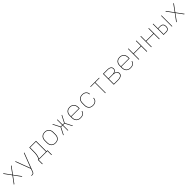

<svg xmlns="http://www.w3.org/2000/svg" viewBox="939 -3417 6522 6522"><g transform="rotate(-45 4200.0 -156.5)"><path d="M96 0 288 -260 96 -520H122L300 -276L478 -520H504L312 -260L504 0H478L300 -244L122 0Z M734 215V196H775Q788 196 800.5 192.5Q813 189 822.5 180Q832 171 837 159Q842 147 847 135V134Q848 134 848 133.5Q848 133 848 133L887 30L679 -520H701L898 2L1099 -520H1121L867 140Q861 155 854 170Q847 185 835 196Q823 207 807 211Q791 215 775 215Z M1290 192H1269V-19H1299Q1317 -54 1329.5 -91.5Q1342 -129 1349 -168Q1356 -207 1357.5 -246.5Q1359 -286 1359 -325V-520H1681V-19H1731V192H1710V0H1290ZM1660 -19V-501H1380V-325Q1380 -286 1378.5 -246.5Q1377 -207 1370.5 -168Q1364 -129 1352 -91.5Q1340 -54 1322 -19Z M2100 8Q2071 8 2042.5 2.5Q2014 -3 1989 -16.5Q1964 -30 1944.5 -51.5Q1925 -73 1912.5 -98.5Q1900 -124 1895.5 -152.5Q1891 -181 1891 -210V-310Q1891 -339 1895.5 -367.5Q1900 -396 1912.5 -421.5Q1925 -447 1944.5 -468.5Q1964 -490 1989 -503.5Q2014 -517 2042.5 -522.5Q2071 -528 2100 -528Q2129 -528 2157.5 -522.5Q2186 -517 2211 -503.5Q2236 -490 2255.5 -468.5Q2275 -447 2287.5 -421.5Q2300 -396 2304.5 -367.5Q2309 -339 2309 -310V-210Q2309 -181 2304.5 -152.5Q2300 -124 2287.5 -98.5Q2275 -73 2255.5 -51.5Q2236 -30 2211 -16.5Q2186 -3 2157.5 2.5Q2129 8 2100 8ZM2100 -11Q2126 -11 2152 -16Q2178 -21 2200.5 -33.5Q2223 -46 2240.5 -65.5Q2258 -85 2269 -108.5Q2280 -132 2284 -158Q2288 -184 2288 -210V-310Q2288 -336 2284 -362Q2280 -388 2269 -411.5Q2258 -435 2240.5 -454.5Q2223 -474 2200.5 -486.5Q2178 -499 2152 -504Q2126 -509 2100 -509Q2074 -509 2048 -504Q2022 -499 1999.5 -486.5Q1977 -474 1959.5 -454.5Q1942 -435 1931 -411.5Q1920 -388 1916 -362Q1912 -336 1912 -310V-210Q1912 -184 1916 -158Q1920 -132 1931 -108.5Q1942 -85 1959.5 -65.5Q1977 -46 1999.5 -33.5Q2022 -21 2048 -16Q2074 -11 2100 -11Z M2933 0H2911L2782 -251H2710V0H2690V-251H2618L2489 0H2467L2600 -260L2467 -520H2489L2618 -269H2690V-520H2710V-269H2782L2911 -520H2933L2800 -260Z M3301 8Q3273 8 3244.5 2.5Q3216 -3 3190.5 -16.5Q3165 -30 3145 -51Q3125 -72 3112.5 -98Q3100 -124 3095.5 -152.5Q3091 -181 3091 -210V-310Q3091 -339 3095.5 -367.5Q3100 -396 3112.5 -421.5Q3125 -447 3144.5 -468.5Q3164 -490 3189 -503.5Q3214 -517 3242.5 -522.5Q3271 -528 3300 -528Q3329 -528 3357.5 -522.5Q3386 -517 3411 -503.5Q3436 -490 3455.5 -468.5Q3475 -447 3487.5 -421.5Q3500 -396 3504.5 -367.5Q3509 -339 3509 -310V-251H3112V-210Q3112 -184 3116 -158Q3120 -132 3131 -108.5Q3142 -85 3160 -65.5Q3178 -46 3201 -33.5Q3224 -21 3249.5 -16Q3275 -11 3301 -11Q3322 -11 3342.5 -13Q3363 -15 3382.5 -20.5Q3402 -26 3420.5 -35.5Q3439 -45 3453.5 -59.5Q3468 -74 3476.5 -93Q3485 -112 3486 -133H3507Q3506 -110 3496.5 -88.5Q3487 -67 3471.5 -50Q3456 -33 3435.5 -21.5Q3415 -10 3393 -3.5Q3371 3 3347.5 5.5Q3324 8 3301 8ZM3112 -269H3488V-310Q3488 -336 3484 -362Q3480 -388 3469 -411.5Q3458 -435 3440.5 -454.5Q3423 -474 3400.5 -486.5Q3378 -499 3352 -504Q3326 -509 3300 -509Q3274 -509 3248 -504Q3222 -499 3199.5 -486.5Q3177 -474 3159.5 -454.5Q3142 -435 3131 -411.5Q3120 -388 3116 -362Q3112 -336 3112 -310Z M3898 8Q3869 8 3841 2.5Q3813 -3 3788 -16.5Q3763 -30 3743.5 -51.5Q3724 -73 3712 -99Q3700 -125 3695.5 -153.5Q3691 -182 3691 -210V-310Q3691 -338 3695.5 -366.5Q3700 -395 3712 -421Q3724 -447 3743.5 -468.5Q3763 -490 3788 -503.5Q3813 -517 3841 -522.5Q3869 -528 3898 -528Q3923 -528 3948.5 -524.5Q3974 -521 3997.5 -511Q4021 -501 4041 -485Q4061 -469 4075 -447.5Q4089 -426 4096 -401Q4103 -376 4103 -351H4082Q4082 -374 4076 -396Q4070 -418 4057.5 -437.5Q4045 -457 4026.5 -471Q4008 -485 3987 -494Q3966 -503 3943 -506Q3920 -509 3898 -509Q3872 -509 3846.5 -504Q3821 -499 3798.5 -486.5Q3776 -474 3758.5 -454Q3741 -434 3730.5 -410.5Q3720 -387 3716 -361.5Q3712 -336 3712 -310V-210Q3712 -184 3716 -158.5Q3720 -133 3730.5 -109.5Q3741 -86 3758.5 -66Q3776 -46 3798.5 -33.5Q3821 -21 3846.5 -16Q3872 -11 3898 -11Q3920 -11 3943 -14Q3966 -17 3987 -26Q4008 -35 4026.5 -49Q4045 -63 4057.5 -82.5Q4070 -102 4076 -124Q4082 -146 4082 -169H4103Q4103 -144 4096 -119Q4089 -94 4075 -72.5Q4061 -51 4041 -35Q4021 -19 3997.5 -9Q3974 1 3948.5 4.5Q3923 8 3898 8Z M4490 0V-501H4287V-520H4713V-501H4510V0Z M4899 0V-520H5106Q5127 -520 5148 -518Q5169 -516 5189.5 -510Q5210 -504 5228.5 -494Q5247 -484 5261 -468Q5275 -452 5282 -432Q5289 -412 5289 -391Q5289 -369 5281.5 -348Q5274 -327 5259.5 -311.5Q5245 -296 5225.5 -286.5Q5206 -277 5185 -271Q5210 -266 5234 -256Q5258 -246 5277 -229.5Q5296 -213 5306.5 -189Q5317 -165 5317 -140Q5317 -116 5308.5 -93.5Q5300 -71 5283 -54Q5266 -37 5244.5 -26.5Q5223 -16 5200 -10Q5177 -4 5153.5 -2Q5130 0 5106 0ZM4920 -279H5106Q5125 -279 5143 -281Q5161 -283 5179 -288Q5197 -293 5213.5 -301.5Q5230 -310 5243 -323Q5256 -336 5262 -354Q5268 -372 5268 -390Q5268 -409 5262 -426.5Q5256 -444 5243 -457.5Q5230 -471 5213.5 -479.5Q5197 -488 5179 -493Q5161 -498 5143 -499.5Q5125 -501 5106 -501H4920ZM5106 -19Q5127 -19 5148 -20.5Q5169 -22 5189.5 -27.5Q5210 -33 5229.5 -41.5Q5249 -50 5264.5 -64.5Q5280 -79 5288 -99Q5296 -119 5296 -140Q5296 -161 5288 -181Q5280 -201 5264.5 -215Q5249 -229 5229.5 -238Q5210 -247 5189.5 -252Q5169 -257 5148 -259Q5127 -261 5106 -261H4920V-19Z M5701 8Q5673 8 5644.5 2.5Q5616 -3 5590.5 -16.5Q5565 -30 5545 -51Q5525 -72 5512.5 -98Q5500 -124 5495.5 -152.5Q5491 -181 5491 -210V-310Q5491 -339 5495.5 -367.5Q5500 -396 5512.5 -421.5Q5525 -447 5544.5 -468.5Q5564 -490 5589 -503.5Q5614 -517 5642.5 -522.5Q5671 -528 5700 -528Q5729 -528 5757.5 -522.5Q5786 -517 5811 -503.5Q5836 -490 5855.5 -468.5Q5875 -447 5887.5 -421.5Q5900 -396 5904.5 -367.5Q5909 -339 5909 -310V-251H5512V-210Q5512 -184 5516 -158Q5520 -132 5531 -108.5Q5542 -85 5560 -65.5Q5578 -46 5601 -33.5Q5624 -21 5649.5 -16Q5675 -11 5701 -11Q5722 -11 5742.5 -13Q5763 -15 5782.5 -20.5Q5802 -26 5820.5 -35.5Q5839 -45 5853.5 -59.5Q5868 -74 5876.5 -93Q5885 -112 5886 -133H5907Q5906 -110 5896.5 -88.5Q5887 -67 5871.5 -50Q5856 -33 5835.5 -21.5Q5815 -10 5793 -3.5Q5771 3 5747.5 5.5Q5724 8 5701 8ZM5512 -269H5888V-310Q5888 -336 5884 -362Q5880 -388 5869 -411.5Q5858 -435 5840.5 -454.5Q5823 -474 5800.5 -486.5Q5778 -499 5752 -504Q5726 -509 5700 -509Q5674 -509 5648 -504Q5622 -499 5599.5 -486.5Q5577 -474 5559.5 -454.5Q5542 -435 5531 -411.5Q5520 -388 5516 -362Q5512 -336 5512 -310Z M6099 0V-520H6120V-281H6480V-520H6501V0H6480V-262H6120V0Z M6699 0V-520H6720V-281H7080V-520H7101V0H7080V-262H6720V0Z M7689 0V-520H7709V0ZM7291 0V-520H7311V-295H7429Q7458 -295 7485 -285Q7512 -275 7530.5 -253.5Q7549 -232 7556 -204Q7563 -176 7563 -148Q7563 -119 7556 -91Q7549 -63 7530.5 -41.5Q7512 -20 7485 -10Q7458 0 7429 0ZM7311 -19H7429Q7454 -19 7477 -28Q7500 -37 7515.5 -56Q7531 -75 7536.5 -99Q7542 -123 7542 -148Q7542 -172 7536.5 -196Q7531 -220 7515.5 -239Q7500 -258 7477 -267.5Q7454 -277 7429 -277H7311Z M7896 0 8088 -260 7896 -520H7922L8100 -276L8278 -520H8304L8112 -260L8304 0H8278L8100 -244L7922 0Z"/></g></svg>

Font: Iosevka SS04 Thin Extended
Style: Regular
Weight: 100
Width: 7
Monospace: yes
Designer: Belleve Invis
Foundry: Belleve Invis
Version: Version 19.0.0; ttfautohint (v1.8.4)